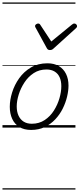

<svg xmlns="http://www.w3.org/2000/svg" viewBox="-20 -1030 642 1550"><path d="M231 19Q175 19 136.5 -4.5Q98 -28 78.5 -70.5Q59 -113 59 -168Q59 -223 78 -284Q97 -345 135 -398.5Q173 -452 230 -485.5Q287 -519 363 -519Q417 -519 455 -496.5Q493 -474 513 -433.5Q533 -393 533 -339Q533 -298 521.5 -249.5Q510 -201 486.5 -153.5Q463 -106 426.5 -67Q390 -28 341.5 -4.5Q293 19 231 19ZM237 -31Q296 -31 341 -61Q386 -91 415.5 -138Q445 -185 460 -237Q475 -289 475 -334Q475 -376 461.5 -406Q448 -436 421 -452.5Q394 -469 355 -469Q297 -469 252.5 -440Q208 -411 177.5 -364.5Q147 -318 131 -266.5Q115 -215 115 -171Q115 -128 129.5 -96.5Q144 -65 171 -48Q198 -31 237 -31ZM580 -840Q589 -840 595.5 -833.5Q602 -827 602 -819Q602 -813 599.5 -809.5Q597 -806 593 -802L413 -639Q405 -631 398 -628.5Q391 -626 382 -626Q375 -626 369 -629Q363 -632 358 -641L269 -804Q266 -808 264.5 -812Q263 -816 263 -820Q263 -829 272 -834.5Q281 -840 287 -840Q294 -840 298 -837.5Q302 -835 305 -830L394 -695L559 -830Q566 -835 570 -837.5Q574 -840 580 -840ZM0 490H589V500H0ZM0 -20H589V0H0ZM0 -505H589V-500H0ZM0 -1010H589V-1000H0Z"/></svg>

Font: Playwrite MX Guides
Style: Regular
Weight: 400
Designer: Veronika Burian, José Scaglione
Foundry: TypeTogether
Version: Version 1.003